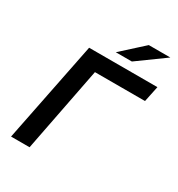

<svg xmlns="http://www.w3.org/2000/svg" viewBox="-207 -1027 1074 1159"><g transform="rotate(30 330.5 -447.0)"><path d="M45 0 185 -700H661L638 -590H289L174 0ZM338 -757 489 -894H639L450 -757Z"/></g></svg>

Font: Montserrat SemiBold
Style: Italic
Weight: 600
Italic angle: -11.3°
Designer: Julieta Ulanovsky
Foundry: Julieta Ulanovsky
Version: Version 9.000; ttfautohint (v1.8.4.7-5d5b)